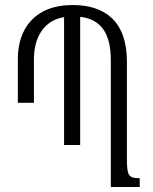

<svg xmlns="http://www.w3.org/2000/svg" viewBox="-20 -744 609 764"><path d="M485 -114V-499C485 -659 398 -724 269 -724C116 -724 51 -627 51 -510V-335H115V-508C115 -591 151 -662 235 -676V-167H299V-677C376 -668 421 -619 421 -504V0H536V-35C491 -35 485 -45 485 -114Z"/></svg>

Font: Noto Serif Armenian ExtraCondensed
Style: Regular
Weight: 400
Width: 2
Designer: Monotype Design Team
Foundry: Monotype Imaging Inc.
Version: Version 2.008